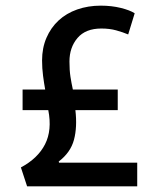

<svg xmlns="http://www.w3.org/2000/svg" viewBox="-20 -660 546 680"><path d="M76 0 54 -67Q114 -99 139.5 -149Q165 -199 151 -270H60V-343H140Q136 -365 132.5 -391.5Q129 -418 129 -446Q129 -490 144.5 -526Q160 -562 187.5 -587.5Q215 -613 253.5 -626.5Q292 -640 337 -640Q375 -640 407.5 -632Q440 -624 457 -613L434 -538Q415 -546 391.5 -552.5Q368 -559 339 -559Q283 -559 254.5 -525.5Q226 -492 226 -442Q226 -411 229.5 -388.5Q233 -366 238 -343H397V-270H247Q254 -210 242 -165Q230 -120 188 -88L189 -84H466V0Z"/></svg>

Font: Mukta Medium
Style: Regular
Weight: 500
Designer: Girish Dalvi and Yashodeep Gholap
Foundry: Ek Type
Version: Version 2.538;PS 1.002;hotconv 16.6.51;makeotf.lib2.5.65220;